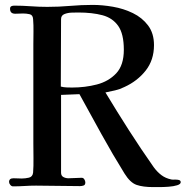

<svg xmlns="http://www.w3.org/2000/svg" viewBox="-20 -758 757 783"><path d="M485 -555Q485 -620 462 -652.5Q439 -685 397.5 -696Q356 -707 299 -707Q289 -707 272.5 -706.5Q256 -706 242.5 -700.5Q229 -695 229 -680Q229 -613 228.5 -546.5Q228 -480 228 -412V-405Q239 -402 251 -401.5Q263 -401 274 -401Q327 -401 375 -413.5Q423 -426 454 -459Q485 -492 485 -555ZM717 -15Q717 -7 702.5 -2.5Q688 2 667.5 3.5Q647 5 629 5Q611 5 605 5Q563 5 537 -4Q511 -13 488 -50Q439 -129 394 -210.5Q349 -292 304 -374L229 -371Q229 -292 229 -212.5Q229 -133 229 -54Q229 -41 238.5 -36Q248 -31 259 -31Q273 -31 286.5 -32Q300 -33 313 -33Q320 -33 324 -26.5Q328 -20 328 -14Q328 -4 321 -1.5Q314 1 306 1Q261 1 216.5 0Q172 -1 127 -1Q104 -1 80.5 0.5Q57 2 33 2Q27 2 22 -4Q17 -10 17 -16Q17 -31 35 -31Q44 -31 52.5 -30.5Q61 -30 69 -30Q83 -30 98 -33.5Q113 -37 115 -54Q117 -80 116.5 -113Q116 -146 116 -173Q116 -206 116 -239.5Q116 -273 116 -306Q116 -374 116 -442Q116 -510 116 -577Q116 -603 116.5 -629Q117 -655 115 -680Q114 -697 101 -700Q88 -703 74 -703Q67 -703 58.5 -702.5Q50 -702 42 -702Q21 -702 21 -722Q21 -730 26 -732.5Q31 -735 38 -735Q72 -735 105.5 -732.5Q139 -730 173 -730Q220 -730 266 -734Q312 -738 358 -738Q397 -738 440.5 -730.5Q484 -723 522 -704.5Q560 -686 584 -654Q608 -622 608 -574Q608 -513 574 -470Q540 -427 487 -403Q469 -394 449.5 -389.5Q430 -385 410 -381Q457 -303 506 -226.5Q555 -150 607 -76Q621 -57 638 -44Q655 -31 679 -26Q684 -25 693 -25.5Q702 -26 709.5 -24Q717 -22 717 -15Z"/></svg>

Font: Kaisei Tokumin Medium
Style: Regular
Weight: 500
Designer: Font-Kai,
Foundry: KAZUO KANAI
Version: Version 5.003